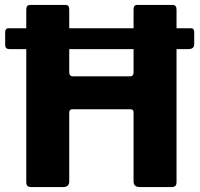

<svg xmlns="http://www.w3.org/2000/svg" viewBox="-20 -762 813 782"><path d="M771 -582Q771 -562 747 -562H20Q9 -562 5 -566.5Q1 -571 1 -580V-630Q1 -647 15 -647H758Q771 -647 771 -631ZM275 -317Q262 -317 262 -304V-23Q262 0 236 0H109Q96 0 91.5 -5Q87 -10 87 -21V-723Q87 -742 103 -742H247Q262 -742 262 -724V-468Q262 -451 278 -451H509Q524 -451 524 -467V-724Q524 -742 539 -742H683Q699 -742 699 -723V-21Q699 -10 694.5 -5Q690 0 677 0H550Q524 0 524 -23V-304Q524 -317 511 -317Z"/></svg>

Font: Libre Franklin Thin
Style: Bold
Weight: 700
Version: Version 3.000